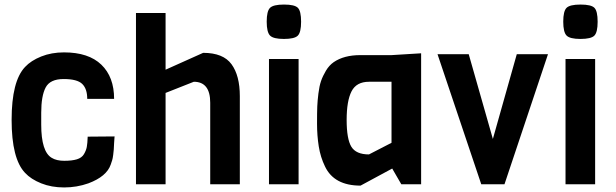

<svg xmlns="http://www.w3.org/2000/svg" viewBox="-20 -809 2705 843"><path d="M365 -209 483 -210Q482 -202 481 -181Q480 -160 479.5 -152.5Q479 -145 477 -129Q475 -113 472.5 -105.5Q470 -98 466 -86Q448 -34 368 -4Q317 14 261.5 14Q206 14 161 -4Q116 -22 90 -50Q31 -112 31 -282.5Q31 -453 90 -515Q116 -543 161 -561Q206 -579 261 -579Q369 -579 425 -525Q481 -471 481 -375H363Q363 -419 341 -440.5Q319 -462 259.5 -462Q200 -462 180.5 -425Q161 -388 161 -314V-262Q161 -143 207 -116Q228 -103 262 -103Q296 -103 317.5 -109.5Q339 -116 348.5 -132Q358 -148 361 -163.5Q364 -179 365 -209Z M1033 0H903V-358Q903 -450 831 -450L707 -401V0H577V-752H707V-503L872 -577Q960 -577 996.5 -527Q1033 -477 1033 -387Z M1227 -789Q1274 -789 1288 -774.5Q1302 -760 1302 -713.5Q1302 -667 1287.5 -652.5Q1273 -638 1226.5 -638Q1180 -638 1165.5 -653Q1151 -668 1151 -714Q1151 -760 1165.5 -774.5Q1180 -789 1227 -789ZM1291 0H1161V-550H1291Z M1829 0H1742L1702 -69L1563 6Q1447 6 1407 -78Q1387 -119 1379.5 -166.5Q1372 -214 1372 -265.5Q1372 -317 1373 -341.5Q1374 -366 1378 -398.5Q1382 -431 1389.5 -453Q1397 -475 1411 -498.5Q1425 -522 1445 -536Q1490 -567 1562 -567H1699L1829 -575ZM1699 -182V-450H1600Q1545 -450 1523.5 -408Q1502 -366 1502 -282.5Q1502 -199 1522.5 -165Q1543 -131 1600 -131Z M2386 -571 2195 0H2093L1901 -571H2038L2144 -199L2249 -571Z M2529 -789Q2576 -789 2590 -774.5Q2604 -760 2604 -713.5Q2604 -667 2589.5 -652.5Q2575 -638 2528.5 -638Q2482 -638 2467.5 -653Q2453 -668 2453 -714Q2453 -760 2467.5 -774.5Q2482 -789 2529 -789ZM2593 0H2463V-550H2593Z"/></svg>

Font: Viga
Style: Regular
Weight: 400
Designer: Oscar Yáñez
Foundry: Fontstage
Version: Version 1.001